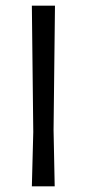

<svg xmlns="http://www.w3.org/2000/svg" viewBox="-20 -661 308 681"><path d="M174 0 170 -200 175 -641H93L98 -193L93 0Z"/></svg>

Font: Alegreya Sans
Style: Regular
Weight: 400
Designer: Juan Pablo del Peral
Foundry: Huerta Tipografica
Version: Version 1.000;PS 001.000;hotconv 1.0.70;makeotf.lib2.5.58329